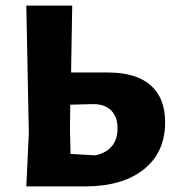

<svg xmlns="http://www.w3.org/2000/svg" viewBox="-20 -666 629 686"><path d="M74 0 83 -190 74 -646H238L234 -407H365Q466 -407 518 -361.5Q570 -316 570 -229Q570 -122 494 -61Q418 0 283 0ZM230 -206 232 -116 321 -111Q400 -129 400 -208Q400 -249 376.5 -272Q353 -295 310 -294L231 -292Z"/></svg>

Font: Alegreya Sans SC ExtraBold
Style: Regular
Weight: 800
Designer: Juan Pablo del Peral
Foundry: Huerta Tipografica
Version: Version 2.007